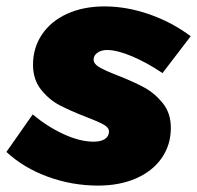

<svg xmlns="http://www.w3.org/2000/svg" viewBox="-41 -571 615 599"><path d="M-21 -97 61 -214Q108 -175 158.5 -152Q209 -129 251 -129Q274 -129 286.5 -137.5Q299 -146 299 -161Q299 -173 282 -182.5Q265 -192 228 -206Q177 -226 144.5 -243Q112 -260 87 -291.5Q62 -323 62 -369Q62 -422 90 -463.5Q118 -505 168.5 -528Q219 -551 285 -551Q354 -551 424.5 -526.5Q495 -502 554 -458L466 -343Q417 -376 370.5 -395.5Q324 -415 293 -415Q275 -415 263 -406.5Q251 -398 251 -385Q251 -372 268.5 -361.5Q286 -351 325 -336Q376 -316 409 -298Q442 -280 467 -249Q492 -218 492 -172Q492 -119 463.5 -78Q435 -37 383.5 -14.5Q332 8 265 8Q184 8 108.5 -19.5Q33 -47 -21 -97Z"/></svg>

Font: TypoPRO Montserrat
Style: Italic
Weight: 800
Italic angle: -11.3°
Designer: Julieta Ulanovsky
Foundry: Julieta Ulanovsky
Version: Version 6.001